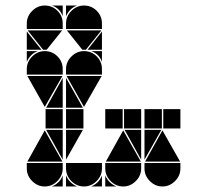

<svg xmlns="http://www.w3.org/2000/svg" viewBox="-20 -677 750 695"><path d="M284 -492Q311 -492 330 -473Q349 -454 349 -427V-407H219V-427Q219 -453 238.5 -472.5Q258 -492 284 -492ZM284 -657Q311 -657 330 -638Q349 -619 349 -592V-572H219V-592Q219 -618 238.5 -637.5Q258 -657 284 -657ZM142 -492Q169 -492 188 -473Q207 -454 207 -427V-407H77V-427Q77 -453 96.5 -472.5Q116 -492 142 -492ZM142 -657Q169 -657 188 -638Q207 -619 207 -592V-572H77V-592Q77 -618 96.5 -637.5Q116 -657 142 -657ZM568 -2Q542 -2 522.5 -21.5Q503 -41 503 -67V-87H633V-67Q633 -41 613.5 -21.5Q594 -2 568 -2ZM426 -2Q400 -2 380.5 -21.5Q361 -41 361 -67V-87H491V-67Q491 -41 471.5 -21.5Q452 -2 426 -2ZM142 -2Q116 -2 96.5 -21.5Q77 -41 77 -67V-87H207V-67Q207 -41 187.5 -21.5Q168 -2 142 -2ZM284 -2Q258 -2 238.5 -21.5Q219 -41 219 -67V-87H349V-67Q349 -41 329.5 -21.5Q310 -2 284 -2ZM505 -92 568 -205 632 -92ZM363 -92 426 -205 490 -92ZM79 -92 142 -205 206 -92ZM348 -402 284 -290 221 -402ZM206 -402 142 -290 79 -402ZM347 -567 291 -497H278L222 -567ZM205 -567 149 -497H136L80 -567ZM566 -212H503V-282H566ZM282 -212H219V-282H282ZM424 -212H361V-282H424ZM633 -212H571V-282H633ZM491 -212H429V-282H491ZM207 -212H145V-282H207ZM503 -207H564L503 -99ZM219 -287V-395L280 -287ZM219 -207H280L219 -99ZM207 -287H147L207 -395ZM491 -207V-99L431 -207ZM207 -207V-99L147 -207ZM77 -497V-563L130 -497ZM349 -497H297L349 -563ZM219 -42Q231 -14 259 -2H219ZM361 -42Q373 -14 401 -2H361ZM310 -2Q324 -8 334 -18Q344 -28 349 -42V-2ZM77 -492H117Q103 -487 93 -477Q83 -467 77 -453ZM168 -2Q182 -8 192 -18Q202 -28 207 -42V-2ZM219 -657H259Q245 -652 235 -642Q225 -632 219 -618ZM349 -492V-453Q339 -482 310 -492ZM207 -657V-618Q197 -647 168 -657Z"/></svg>

Font: CAT DyFa
Style: Regular
Weight: 400
Designer: Peter Wiegel
Foundry: Peter Wiegel
Version: Version 1.001; ttfautohint (v1.3)